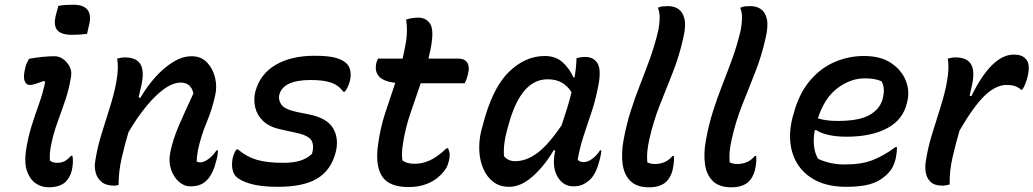

<svg xmlns="http://www.w3.org/2000/svg" viewBox="-20 -783 4392 816"><path d="M103 -533Q163 -544 212 -544Q232 -544 249 -531.5Q266 -519 276 -499.5Q286 -480 282 -458Q274 -407 258.5 -360.5Q243 -314 226.5 -269.5Q210 -225 200 -180Q193 -149 192 -131.5Q191 -114 192 -101Q203 -91 223 -91Q241 -91 254.5 -98Q268 -105 282 -121H288Q293 -93 285 -58Q279 -32 260 -11Q235 13 186 13Q156 13 131.5 -4Q107 -21 95 -55Q83 -89 90 -141Q99 -199 114 -247Q129 -295 145.5 -340.5Q162 -386 172 -435L167 -439Q149 -433 134 -427.5Q119 -422 106 -422Q91 -422 84.5 -439.5Q78 -457 87 -493Q89 -504 93 -513Q97 -522 103 -533ZM228 -758Q243 -761 260 -762Q277 -763 291 -763Q335 -763 352 -741Q369 -719 359 -679L350 -639Q335 -637 318 -636Q301 -635 286 -635Q240 -635 223 -655.5Q206 -676 218 -721Z M478 -534Q486 -536 493.5 -537.5Q501 -539 511 -539Q562 -539 578.5 -507Q595 -475 578 -408Q574 -389 569 -368H577Q605 -416 641 -456Q677 -496 716.5 -520Q756 -544 794 -544Q835 -544 860 -517.5Q885 -491 894 -453Q903 -415 895 -380Q882 -319 858.5 -263.5Q835 -208 821 -144Q819 -130 817.5 -118.5Q816 -107 816 -96Q824 -93 832 -93Q847 -93 867 -108Q887 -123 900 -144H906Q906 -134 904.5 -123.5Q903 -113 898 -96Q892 -71 884 -54.5Q876 -38 867 -26Q854 -9 835.5 0Q817 9 788 9Q763 9 741 -10Q719 -29 707.5 -61.5Q696 -94 703 -132Q714 -189 740.5 -250Q767 -311 802 -386Q792 -432 748 -432Q715 -432 677 -404.5Q639 -377 600 -329Q561 -281 526 -221Q509 -164 496.5 -108.5Q484 -53 484 3Q475 6 466 6Q430 6 411 -10.5Q392 -27 386.5 -50Q381 -73 384 -93Q392 -149 409.5 -207Q427 -265 446 -324Q465 -383 475 -438Q485 -496 478 -534Z M1184 -91Q1228 -91 1257 -100.5Q1286 -110 1306 -129Q1316 -164 1304 -185.5Q1292 -207 1241 -218L1169 -234Q1124 -244 1098 -269Q1072 -294 1064.5 -327.5Q1057 -361 1065 -393Q1085 -468 1151 -507Q1217 -546 1317 -546Q1378 -546 1409.5 -536.5Q1441 -527 1456 -510Q1467 -497 1469.5 -478Q1472 -459 1467 -439Q1459 -409 1445 -393H1439Q1419 -421 1386.5 -432Q1354 -443 1301 -443Q1183 -443 1167 -380Q1162 -360 1175 -339.5Q1188 -319 1242 -307L1297 -296Q1372 -280 1396.5 -236.5Q1421 -193 1407 -137Q1388 -61 1329.5 -25Q1271 11 1161 11Q1087 11 1042.5 -2.5Q998 -16 981 -35Q961 -59 968 -106Q970 -119 975 -130Q980 -141 985 -148H991Q1029 -116 1072.5 -103.5Q1116 -91 1184 -91Z M1884 -153Q1896 -130 1888 -100Q1884 -82 1876 -68Q1868 -54 1849 -36Q1827 -14 1793 -1Q1759 12 1717 12Q1632 12 1603 -35Q1574 -82 1587 -170Q1596 -238 1617 -302.5Q1638 -367 1660 -431Q1609 -437 1590 -459Q1571 -481 1580 -518Q1582 -523 1583.5 -526.5Q1585 -530 1586 -534H1691Q1695 -552 1699 -570.5Q1703 -589 1706 -608Q1713 -656 1706 -700Q1731 -708 1758 -708Q1787 -708 1804.5 -687Q1822 -666 1816 -614Q1814 -594 1810 -574Q1806 -554 1801 -534H1927Q1956 -534 1966.5 -515.5Q1977 -497 1969 -469Q1967 -459 1963.5 -449Q1960 -439 1955 -429H1768Q1747 -367 1725.5 -305Q1704 -243 1694 -181Q1689 -153 1688.5 -135Q1688 -117 1690 -102Q1701 -93 1714 -90Q1727 -87 1745 -87Q1774 -87 1806 -101Q1838 -115 1878 -153Z M2295 -545Q2342 -545 2371.5 -518Q2401 -491 2417 -454H2422Q2430 -504 2430 -535Q2447 -541 2467 -541Q2505 -541 2521 -511Q2537 -481 2520 -405Q2509 -350 2492 -300.5Q2475 -251 2459.5 -203Q2444 -155 2435 -104Q2444 -94 2461 -94Q2478 -94 2497 -108Q2516 -122 2530 -144H2536Q2535 -135 2533.5 -125.5Q2532 -116 2528 -102Q2516 -51 2492 -24Q2476 -8 2458.5 0.5Q2441 9 2417 9Q2374 9 2350 -31Q2326 -71 2338 -135Q2339 -140 2340 -144H2333Q2294 -78 2244 -33.5Q2194 11 2144 11Q2104 11 2076.5 -10Q2049 -31 2034 -66Q2019 -101 2017 -142.5Q2015 -184 2025 -226L2031 -248Q2071 -406 2141 -475.5Q2211 -545 2295 -545ZM2122 -119Q2140 -98 2169 -98Q2217 -98 2264 -133Q2311 -168 2367 -251Q2378 -285 2389 -319Q2400 -353 2409 -391Q2392 -418 2367.5 -432Q2343 -446 2307 -446Q2193 -446 2141 -251L2136 -234Q2127 -202 2123.5 -173.5Q2120 -145 2122 -119Z M2778 -655Q2783 -680 2783.5 -705.5Q2784 -731 2776 -750Q2786 -755 2796 -756Q2806 -757 2819 -757Q2845 -757 2863.5 -744.5Q2882 -732 2889 -702.5Q2896 -673 2884 -622Q2867 -545 2839 -474.5Q2811 -404 2783.5 -334.5Q2756 -265 2739 -188Q2733 -160 2731 -138Q2729 -116 2731 -93Q2745 -86 2764 -86Q2784 -86 2803 -93.5Q2822 -101 2838 -120H2844Q2845 -108 2844 -94Q2843 -80 2838 -58Q2830 -29 2812 -11Q2802 -1 2783.5 6Q2765 13 2738 13Q2686 13 2659 -14Q2632 -41 2626 -86.5Q2620 -132 2630 -187Q2642 -253 2660.5 -311Q2679 -369 2700.5 -423.5Q2722 -478 2742.5 -534.5Q2763 -591 2778 -655Z M3128 -655Q3133 -680 3133.5 -705.5Q3134 -731 3126 -750Q3136 -755 3146 -756Q3156 -757 3169 -757Q3195 -757 3213.5 -744.5Q3232 -732 3239 -702.5Q3246 -673 3234 -622Q3217 -545 3189 -474.5Q3161 -404 3133.5 -334.5Q3106 -265 3089 -188Q3083 -160 3081 -138Q3079 -116 3081 -93Q3095 -86 3114 -86Q3134 -86 3153 -93.5Q3172 -101 3188 -120H3194Q3195 -108 3194 -94Q3193 -80 3188 -58Q3180 -29 3162 -11Q3152 -1 3133.5 6Q3115 13 3088 13Q3036 13 3009 -14Q2982 -41 2976 -86.5Q2970 -132 2980 -187Q2992 -253 3010.5 -311Q3029 -369 3050.5 -423.5Q3072 -478 3092.5 -534.5Q3113 -591 3128 -655Z M3652 -545Q3723 -545 3767.5 -515Q3812 -485 3829.5 -440.5Q3847 -396 3836 -352L3834 -344Q3817 -273 3749.5 -237.5Q3682 -202 3578 -202Q3533 -202 3499.5 -210Q3466 -218 3449 -230H3443Q3436 -195 3439.5 -163Q3443 -131 3457 -108Q3508 -84 3570 -84Q3641 -84 3688.5 -102.5Q3736 -121 3786 -158H3792Q3792 -144 3790.5 -132.5Q3789 -121 3787 -110Q3780 -82 3769 -65Q3758 -48 3741 -34Q3714 -10 3675 0.5Q3636 11 3577 11Q3485 11 3426.5 -28Q3368 -67 3347.5 -134.5Q3327 -202 3349 -287L3353 -300Q3375 -383 3420 -437.5Q3465 -492 3525 -518.5Q3585 -545 3652 -545ZM3655 -450Q3595 -450 3539.5 -408.5Q3484 -367 3456 -280Q3491 -269 3539 -269Q3632 -269 3676 -294.5Q3720 -320 3731 -362Q3738 -389 3736 -407Q3734 -425 3726 -438Q3711 -444 3695 -447Q3679 -450 3655 -450Z M4016 1Q4011 2 4003 4Q3995 6 3986 6Q3951 6 3934.5 -10.5Q3918 -27 3914.5 -50Q3911 -73 3914 -93Q3922 -149 3939.5 -207Q3957 -265 3976 -324Q3995 -383 4005 -438Q4015 -496 4008 -534Q4016 -536 4023.5 -537.5Q4031 -539 4041 -539Q4092 -539 4108.5 -507Q4125 -475 4108 -408Q4105 -393 4101 -376L4108 -374Q4153 -465 4198 -508Q4243 -551 4288 -551Q4323 -551 4338 -534Q4361 -513 4347 -456Q4343 -440 4337 -425.5Q4331 -411 4325 -402H4319Q4307 -413 4292.5 -417.5Q4278 -422 4258 -422Q4213 -422 4166 -377.5Q4119 -333 4058 -228Q4041 -169 4028 -113Q4015 -57 4016 1Z"/></svg>

Font: Recursive Sn Csl St Med
Style: Italic
Weight: 500
Italic angle: -15°
Version: Version 1.079;hotconv 1.0.112;makeotfexe 2.5.65598; ttfautoh